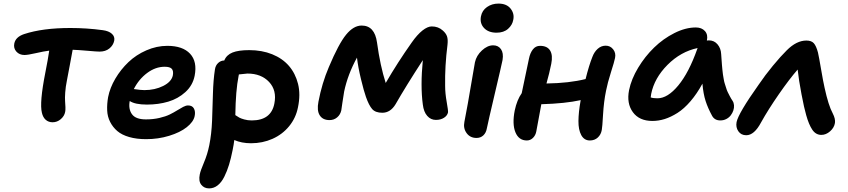

<svg xmlns="http://www.w3.org/2000/svg" viewBox="-20 -734 4750 1076"><path d="M274.9 -48.8Q252 -48.8 236.3 -62.5Q220.7 -76.2 214.8 -102.1Q200.7 -158.2 233.9 -326.2Q249 -402.3 255.9 -450.2Q224.6 -446.3 180.2 -436Q135.7 -425.8 117.2 -425.8Q88.9 -425.8 71.8 -444.8Q54.7 -463.9 60.1 -490.2Q67.4 -526.9 115.2 -543Q218.8 -577.1 374 -577.1Q467.3 -577.1 556.2 -564.9Q589.4 -560.5 606.9 -544.7Q624.5 -528.8 620.1 -505.9Q614.7 -480 593 -462.4Q571.3 -444.8 538.1 -444.8Q522.5 -444.8 470 -449.5Q417.5 -454.1 387.2 -455.1Q382.3 -427.2 370.6 -365.7Q358.9 -304.2 355 -283.2Q347.7 -247.6 345.5 -215.8Q343.3 -184.1 344.7 -167.7Q346.2 -151.4 346.7 -133.3Q347.2 -115.2 345.2 -106.9Q340.8 -83.5 320.6 -66.2Q300.3 -48.8 274.9 -48.8Z M798.8 45.9Q745.1 45.9 703.9 33.9Q662.6 22 637.5 0.5Q612.3 -21 597.2 -50.8Q582 -80.6 580.6 -115.7Q579.1 -150.9 585.9 -189.9Q596.2 -242.2 626.5 -293.5Q656.7 -344.7 699.7 -385.7Q742.7 -426.8 800.3 -451.9Q857.9 -477.1 918 -477.1Q1003.9 -477.1 1045.2 -432.9Q1086.4 -388.7 1070.8 -309.1Q1060.1 -255.4 1019 -218Q978 -180.7 922.9 -164.3Q867.7 -147.9 803.7 -147.9Q736.8 -147.9 707 -168Q698.7 -122.6 719.7 -93.8Q740.7 -64.9 797.9 -64.9Q838.4 -64.9 873.3 -73Q908.2 -81.1 931.4 -92.5Q954.6 -104 972.9 -115.5Q991.2 -127 1006.6 -135Q1022 -143.1 1033.7 -143.1Q1057.6 -143.1 1066.9 -125.7Q1076.2 -108.4 1070.8 -83Q1064 -50.8 1026.6 -21.2Q989.3 8.3 928 27.1Q866.7 45.9 798.8 45.9ZM902.8 -359.9Q851.6 -359.9 804.7 -325Q757.8 -290 730 -234.9Q769.5 -229 789.1 -229Q848.1 -229 894.8 -252.4Q941.4 -275.9 948.7 -312Q953.1 -336.9 942.6 -348.4Q932.1 -359.9 902.8 -359.9Z M1386.7 68.8Q1334.5 68.8 1293 50.8Q1290.5 73.7 1283.7 106.9Q1274.4 153.8 1263.4 189.7Q1252.4 225.6 1236.8 256.8Q1221.2 288.1 1199.7 304.9Q1178.2 321.8 1151.9 321.8Q1124 321.8 1107.9 301.3Q1091.8 280.8 1099.6 243.2Q1103.5 222.7 1123 176.8Q1142.6 130.9 1152.8 80.1Q1165.5 17.1 1168.5 -57.4Q1171.4 -131.8 1173.3 -208.7Q1175.3 -285.6 1184.6 -345.2Q1188 -367.7 1202.9 -381.3Q1217.8 -395 1236.8 -395Q1249.5 -426.3 1283 -439.7Q1316.4 -453.1 1377 -453.1Q1447.8 -453.1 1505.4 -429.9Q1563 -406.7 1599.4 -364.5Q1635.7 -322.3 1650.4 -263.4Q1665 -204.6 1649.9 -132.8Q1638.2 -72.8 1600.3 -26.6Q1562.5 19.5 1506.8 44.2Q1451.2 68.8 1386.7 68.8ZM1316.9 -307.1Q1300.8 -227.1 1298.8 -88.9Q1314 -79.1 1321.5 -74.7Q1329.1 -70.3 1348.6 -64.7Q1368.2 -59.1 1390.6 -59.1Q1499.5 -59.1 1517.6 -153.8Q1532.2 -227.5 1488 -274.7Q1443.8 -321.8 1366.7 -321.8Q1361.3 -321.8 1318.8 -316.9Q1318.4 -315.4 1317.9 -312.3Q1317.4 -309.1 1316.9 -307.1Z M1826.7 -61Q1788.6 -61 1771.7 -87.9Q1754.9 -114.7 1764.6 -164.1Q1784.2 -267.6 1822.8 -357.9Q1877.9 -488.8 1919.7 -539.8Q1961.4 -590.8 2006.8 -590.8Q2079.6 -590.8 2092.8 -496.1Q2110.8 -364.3 2141.6 -269Q2208.5 -384.3 2287.6 -496.1Q2318.4 -540 2347.4 -563Q2376.5 -585.9 2399.4 -585.9Q2436.5 -585.9 2461.4 -563Q2478.5 -548.3 2484.9 -531Q2491.2 -513.7 2487.8 -482.9Q2472.7 -363.8 2474.6 -252.9Q2474.6 -211.4 2483.4 -162.4Q2492.2 -113.3 2490.7 -104Q2486.8 -85.9 2468.3 -74Q2449.7 -62 2422.9 -62Q2394 -62 2374.3 -84.5Q2354.5 -106.9 2349.6 -147.9Q2335.4 -252 2349.6 -397Q2253.4 -249 2196.8 -149.9Q2168 -102.1 2122.6 -102.1Q2084 -102.1 2065.7 -122.8Q2047.4 -143.6 2030.8 -190.9Q2019 -224.1 2002.9 -290.8Q1986.8 -357.4 1980.5 -411.1Q1928.7 -316.4 1908.7 -221.2Q1903.8 -194.8 1898.9 -158.7Q1894 -122.6 1892.6 -115.2Q1887.2 -91.3 1869.4 -76.2Q1851.6 -61 1826.7 -61Z M2762.7 -550.8Q2717.3 -550.8 2692.6 -577.1Q2668 -603.5 2675.3 -642.1Q2681.6 -675.3 2709.2 -694.6Q2736.8 -713.9 2773.4 -713.9Q2819.3 -713.9 2841.6 -685.5Q2863.8 -657.2 2856.4 -623Q2851.6 -594.2 2827.4 -572.5Q2803.2 -550.8 2762.7 -550.8ZM2650.4 39.1Q2614.7 39.1 2595 12Q2575.2 -15.1 2582.5 -50.8Q2603 -156.2 2619.1 -254.2Q2635.3 -352.1 2641.6 -384.8Q2649.9 -422.9 2680.9 -451.4Q2711.9 -480 2743.7 -480Q2772.5 -480 2787.6 -458.3Q2802.7 -436.5 2796.4 -397.9Q2789.6 -364.3 2752.9 -209Q2716.3 -53.7 2708.5 -15.1Q2704.1 10.3 2688.7 24.7Q2673.3 39.1 2650.4 39.1Z M2932.6 53.2Q2887.2 53.2 2868.4 7.1Q2849.6 -39.1 2864.7 -115.2Q2877 -173.8 2903.8 -211.9Q2940.4 -384.8 2944.3 -404.8Q2950.7 -437 2966.3 -457Q2981.9 -477.1 3006.3 -477.1Q3046.9 -477.1 3063 -450.7Q3079.1 -424.3 3069.3 -376Q3059.1 -324.7 3042.5 -266.1Q3170.9 -268.1 3261.7 -291Q3280.8 -367.7 3299.8 -415Q3310.1 -442.9 3329.6 -460.4Q3349.1 -478 3374.5 -478Q3400.4 -478 3416.5 -457.3Q3432.6 -436.5 3426.8 -409.2Q3422.9 -388.7 3403.8 -328.9Q3384.8 -269 3376.5 -226.1Q3363.8 -164.6 3359.6 -92Q3355.5 -19.5 3352.5 -5.9Q3348.1 20 3330.3 36.6Q3312.5 53.2 3285.6 53.2Q3253.9 53.2 3237.5 23.2Q3221.2 -6.8 3221.7 -55.9Q3222.2 -105 3233.4 -168Q3233.4 -168.5 3233.9 -170.2Q3234.4 -171.9 3234.4 -172.9Q3148.4 -153.8 3013.7 -149.9Q3010.7 -134.8 2985.4 2.9Q2981.4 24.4 2966.8 38.8Q2952.1 53.2 2932.6 53.2Z M3636.2 -56.2Q3562.5 -56.2 3526.6 -105.5Q3490.7 -154.8 3505.4 -229Q3518.1 -291 3556.4 -354.5Q3594.7 -418 3645.8 -467.5Q3696.8 -517.1 3759.3 -548.6Q3821.8 -580.1 3879.4 -580.1Q3912.6 -580.1 3930.7 -559.8Q3948.7 -539.6 3941.4 -506.8Q3943.4 -506.8 3947 -507.3Q3950.7 -507.8 3952.6 -507.8Q3982.4 -507.8 4001.2 -485.4Q4020 -462.9 4021.5 -431.2Q4022 -425.8 4023.7 -400.6Q4025.4 -375.5 4025.9 -370.4Q4026.4 -365.2 4028.3 -344Q4030.3 -322.8 4031.5 -316.4Q4032.7 -310.1 4035.6 -292Q4038.6 -273.9 4041.5 -266.1Q4044.4 -258.3 4048.8 -243.2Q4053.2 -228 4058.3 -217.8Q4063.5 -207.5 4070.3 -194.3Q4077.1 -181.2 4085.4 -168.9Q4092.3 -158.7 4093.5 -144.3Q4094.7 -129.9 4089.8 -115.2Q4085 -100.6 4075.4 -87.9Q4065.9 -75.2 4050.5 -67.1Q4035.2 -59.1 4016.6 -59.1Q3984.9 -59.1 3970.7 -85Q3947.3 -127.9 3934.3 -168Q3921.4 -208 3916.5 -265.1Q3885.7 -208.5 3849.6 -166.5Q3813.5 -124.5 3776.9 -101.3Q3740.2 -78.1 3705.6 -67.1Q3670.9 -56.2 3636.2 -56.2ZM3629.4 -208Q3627 -190.9 3626.5 -188Q3640.6 -183.1 3664.6 -183.1Q3721.7 -183.1 3781.2 -255.1Q3840.8 -327.1 3887.7 -460Q3887.7 -460.9 3889.6 -464.8Q3794.9 -444.8 3720.9 -370.6Q3647 -296.4 3629.4 -208Z M4162.1 23.9Q4133.3 23.9 4117.9 1.7Q4102.5 -20.5 4107.9 -49.8Q4118.2 -99.6 4231.9 -259.8Q4267.6 -312.5 4311.5 -365.7Q4355.5 -418.9 4389.2 -452.1Q4443.8 -506.8 4499 -506.8Q4527.3 -506.8 4540.8 -491.7Q4554.2 -476.6 4564 -439.9Q4569.8 -414.6 4581.5 -345.5Q4593.3 -276.4 4601.1 -242.2Q4622.6 -143.1 4647 -98.1Q4662.6 -67.9 4659.2 -44.9Q4654.8 -18.1 4631.8 2Q4608.9 22 4583 22Q4551.8 22 4532.2 -7.1Q4512.7 -36.1 4498 -88.9Q4486.8 -126.5 4471.7 -206.1Q4456.5 -285.6 4450.2 -344.2Q4403.8 -291 4344.7 -205.8Q4285.6 -120.6 4245.1 -47.9Q4207 23.9 4162.1 23.9Z"/></svg>

Font: Shantell Sans Bouncy
Style: Italic
Weight: 600
Italic angle: -11.31°
Designer: Stephen Nixon, Anya Danilova, Shantell Martin
Foundry: Arrow Type
Version: Version 1.006;[9816181b4]